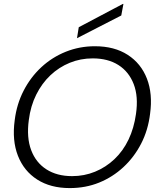

<svg xmlns="http://www.w3.org/2000/svg" viewBox="-20 -948 805 980"><path d="M336 12Q238 12 170 -31.5Q102 -75 71.5 -153Q41 -231 55 -334Q65 -416 100.5 -485Q136 -554 191 -605Q246 -656 316 -684Q386 -712 464 -712Q564 -712 632 -668Q700 -624 730 -546.5Q760 -469 746 -367Q736 -284 700.5 -215Q665 -146 610 -95Q555 -44 486 -16Q417 12 336 12ZM348 -49Q410 -49 465 -71.5Q520 -94 564 -135.5Q608 -177 636 -235.5Q664 -294 674 -366Q687 -455 662.5 -518.5Q638 -582 584.5 -616Q531 -650 453 -650Q391 -650 336 -627.5Q281 -605 237.5 -564Q194 -523 165 -465Q136 -407 127 -335Q115 -246 139 -182Q163 -118 217 -83.5Q271 -49 348 -49ZM373 -753 382 -809 607 -928H610L599 -869Z"/></svg>

Font: DM Sans 36pt Light
Style: Italic
Weight: 300
Italic angle: -10°
Designer: Colophon Foundry, Jonny Pinhorn
Foundry: Colophon Foundry
Version: Version 4.004;gftools[0.9.30]